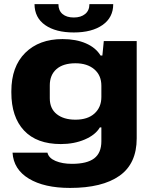

<svg xmlns="http://www.w3.org/2000/svg" viewBox="-20 -736 750 934"><path d="M338.9 -578.1Q251 -578.1 199.7 -614Q148.4 -649.9 147.9 -715.8H264.2Q264.2 -684.6 284.2 -667.7Q304.2 -650.9 338.9 -650.9Q373.5 -650.9 394.3 -668Q415 -685.1 415 -715.8H530.8Q530.8 -650.9 479 -614.5Q427.2 -578.1 338.9 -578.1ZM320.8 178.2Q195.3 178.2 120.6 133.1Q45.9 87.9 41 6.8H210.9Q216.8 32.7 250 46.9Q283.2 61 330.1 61Q403.3 61 438.2 34.4Q473.1 7.8 473.1 -48.8V-116.2H465.8Q444.3 -79.6 392.3 -57.4Q340.3 -35.2 275.9 -35.2Q158.7 -35.2 96.9 -101.1Q35.2 -167 35.2 -286.1V-292Q35.2 -412.1 102.8 -479Q170.4 -545.9 284.2 -545.9Q350.1 -545.9 398.2 -524.9Q446.3 -503.9 469.2 -465.8H478L484.9 -536.1H645V-63Q645 60.1 561.3 119.1Q477.5 178.2 320.8 178.2ZM347.2 -153.8Q406.7 -153.8 439.9 -184.1Q473.1 -214.4 473.1 -264.2V-318.8Q473.1 -369.6 438.7 -398.9Q404.3 -428.2 347.2 -428.2Q287.1 -428.2 254.6 -399.7Q222.2 -371.1 222.2 -320.8V-257.8Q222.2 -207.5 256.1 -180.7Q290 -153.8 347.2 -153.8Z"/></svg>

Font: Hubot Sans Expanded
Style: Bold
Weight: 700
Width: 7
Designer: Deni Anggara
Foundry: GitHub
Version: Version 1.001;gftools[0.9.31]